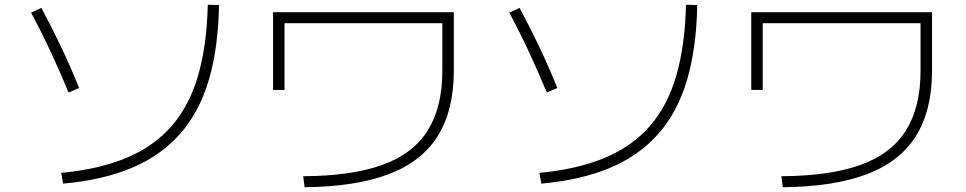

<svg xmlns="http://www.w3.org/2000/svg" viewBox="-20 -762 4040 803"><path d="M236 -39Q395 -54 509.5 -102Q624 -150 698 -235Q772 -320 808.5 -446Q845 -572 849 -742L896 -741Q893 -562 853.5 -428Q814 -294 734 -203Q654 -112 532.5 -60.5Q411 -9 244 6ZM267 -375Q230 -464 191.5 -546.5Q153 -629 110 -709L153 -729Q196 -649 235.5 -566Q275 -483 311 -394Z M1248 -25Q1451 -26 1579.5 -72.5Q1708 -119 1769 -216.5Q1830 -314 1830 -466V-665H1170V-386H1122V-711H1878V-466Q1878 -301 1811 -193.5Q1744 -86 1605.5 -33.5Q1467 19 1254 21Z M2236 -39Q2395 -54 2509.5 -102Q2624 -150 2698 -235Q2772 -320 2808.5 -446Q2845 -572 2849 -742L2896 -741Q2893 -562 2853.5 -428Q2814 -294 2734 -203Q2654 -112 2532.5 -60.5Q2411 -9 2244 6ZM2267 -375Q2230 -464 2191.5 -546.5Q2153 -629 2110 -709L2153 -729Q2196 -649 2235.5 -566Q2275 -483 2311 -394Z M3248 -25Q3451 -26 3579.5 -72.5Q3708 -119 3769 -216.5Q3830 -314 3830 -466V-665H3170V-386H3122V-711H3878V-466Q3878 -301 3811 -193.5Q3744 -86 3605.5 -33.5Q3467 19 3254 21Z"/></svg>

Font: M PLUS 1 Code Light
Style: Regular
Weight: 300
Designer: Coji Morishita
Foundry: UNDERFOREST DESIGN
Version: Version 1.002